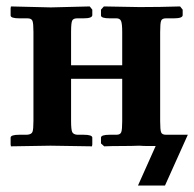

<svg xmlns="http://www.w3.org/2000/svg" viewBox="-20 -454 604 597"><path d="M84 -355Q84 -381 81 -389Q78 -397 65 -397H40Q13 -397 13 -406V-428L14 -434L138 -431Q165 -432 198.5 -432.5Q232 -433 259 -434L267 -424V-407Q267 -397 240 -397H220Q208 -397 204.5 -390Q201 -383 201 -355V-251H360V-354Q360 -380 356.5 -388.5Q353 -397 342 -397H321Q294 -397 294 -406V-424L303 -434L414 -432Q442 -432 477 -432.5Q512 -433 540 -434L548 -424V-407Q548 -397 521 -397H496Q484 -397 481 -389.5Q478 -382 478 -354V-77Q478 -50 481 -42.5Q484 -35 496 -35H564L493 123H409L464 0Q451 0 438.5 0Q426 0 413 -1Q389 0 358 0Q327 0 304 1L294 -8V-26Q294 -35 321 -35H342Q354 -35 357 -43Q360 -51 360 -77V-209H201V-78Q201 -51 204.5 -43.5Q208 -36 220 -35H240Q267 -35 267 -26V-5L266 1L137 -1Q112 -1 75.5 0Q39 1 14 1L13 -5V-26Q13 -35 40 -35H64Q78 -36 81 -44Q84 -52 84 -78Z"/></svg>

Font: Libertinus Serif SemiBold
Style: Regular
Weight: 600
Designer: Philipp H. Poll, Khaled Hosny
Foundry: Caleb Maclennan
Version: Version 7.051;RELEASE